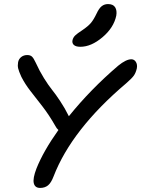

<svg xmlns="http://www.w3.org/2000/svg" viewBox="-20 -947 700 953"><path d="M378.9 -714.8Q356.9 -714.8 346.9 -723.6Q336.9 -732.4 339.8 -747.1Q342.8 -760.7 353 -770.8Q363.3 -780.8 388.2 -796.9Q417 -816.4 430.9 -832.8Q444.8 -849.1 459 -878.9Q471.7 -906.2 485.1 -916.5Q498.5 -926.8 516.1 -926.8Q541.5 -926.8 551.5 -910.9Q561.5 -895 557.1 -869.1Q544.4 -809.1 488.5 -762Q432.6 -714.8 378.9 -714.8ZM179.2 -14.2Q153.3 -14.2 147.7 -37.8Q142.1 -61.5 161.1 -110.8Q195.3 -196.8 270 -301.8Q260.7 -309.6 253.9 -323.2Q224.1 -375.5 191.2 -418.2Q158.2 -460.9 131.3 -495.1Q104.5 -529.3 85.9 -565.9Q73.2 -593.8 70.1 -607.7Q66.9 -621.6 69.8 -638.2Q73.2 -654.8 85.7 -664.3Q98.1 -673.8 115.2 -673.8Q130.4 -673.8 138.7 -666Q147 -658.2 157.2 -636.2Q176.3 -594.2 198.2 -559.1Q220.2 -523.9 237.5 -502.4Q254.9 -481 278.3 -445.8Q301.8 -410.6 321.8 -370.1Q429.7 -503.9 566.9 -621.1Q606 -652.8 631.8 -652.8Q646 -652.8 654.3 -639.9Q662.6 -627 659.2 -607.9Q654.3 -586.4 644.8 -572.5Q635.3 -558.6 606 -533.2Q335.9 -304.2 246.1 -71.8Q233.9 -39.6 218.3 -26.9Q202.6 -14.2 179.2 -14.2Z"/></svg>

Font: Shantell Sans Irregular
Style: Italic
Weight: 400
Italic angle: -11.31°
Designer: Stephen Nixon, Anya Danilova, Shantell Martin
Foundry: Arrow Type
Version: Version 1.006;[9816181b4]